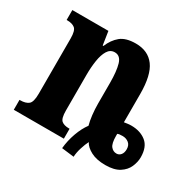

<svg xmlns="http://www.w3.org/2000/svg" viewBox="-135 -694 902 890"><g transform="rotate(30 316.5 -249.5)"><path d="M296 42Q300 0 314.5 -40.5Q329 -81 350 -109Q344 -130 340.5 -160Q337 -190 337 -221V-330Q337 -393 326.5 -429Q316 -465 286 -465Q262 -465 248.5 -443Q235 -421 229.5 -385Q224 -349 224 -309V-118Q224 -76 237.5 -64.5Q251 -53 278 -53H281V0H13V-53H17Q45 -53 60.5 -65Q76 -77 76 -122V-418Q76 -460 61.5 -471.5Q47 -483 21 -483H17V-536H210L221 -464H225Q241 -503 269 -526Q297 -549 350 -549Q416 -549 450 -503Q484 -457 484 -356V-205Q491 -206 501 -207.5Q511 -209 522 -209Q570 -209 601.5 -184Q633 -159 633 -103Q633 -78 621.5 -51.5Q610 -25 582.5 -7.5Q555 10 508 10Q461 10 430.5 -6Q400 -22 389 -44Q380 -27 371.5 0Q363 27 362 50ZM526 -62Q540 -62 549 -73Q558 -84 558 -103Q558 -125 544 -136Q530 -147 511 -147Q500 -147 494 -146Q488 -145 484 -143V-132Q484 -92 496 -77Q508 -62 526 -62Z"/></g></svg>

Font: Noto Serif ExtraCondensed ExtraBold
Style: Regular
Weight: 800
Width: 2
Designer: Monotype Design Team
Foundry: Monotype Imaging Inc.
Version: Version 2.013; ttfautohint (v1.8.4.7-5d5b)